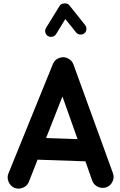

<svg xmlns="http://www.w3.org/2000/svg" viewBox="-20 -1046 712 1135"><path d="M63.5 63.5Q39.6 52.2 29.8 26.6Q20 1 30.8 -22.9L293.5 -669.4Q304.7 -695.3 332.5 -704.3Q360.4 -713.4 384.3 -699.2Q405.3 -688 413.6 -666.5L647 -23.9Q656.7 1 645.8 25.9Q634.8 50.8 610.4 60.5Q585.4 69.8 560.5 59.1Q535.6 48.3 525.9 23.9L484.9 -92.3L202.1 -102.1L149.9 30.8Q139.2 54.7 113.5 64.5Q87.9 74.2 63.5 63.5ZM349.1 -475.6 252.4 -230 438.5 -223.6ZM263.2 -833Q251.5 -840.3 248 -854.5Q244.6 -868.7 252 -880.9L333 -1012.2Q341.3 -1025.4 361.3 -1025.9Q381.3 -1026.4 389.6 -1015.1L483.4 -897.5Q492.2 -886.7 490.7 -872.1Q489.3 -857.4 478 -848.6Q467.3 -840.3 452.6 -842Q438 -843.8 429.7 -854.5L366.2 -933.6L311.5 -844.2Q304.2 -832.5 289.8 -829.1Q275.4 -825.7 263.2 -833Z"/></svg>

Font: Mikhak Bold
Style: Regular
Weight: 700
Designer: Amin Abedi
Version: Version 3.3